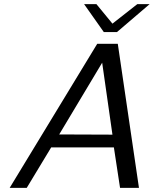

<svg xmlns="http://www.w3.org/2000/svg" viewBox="-20 -914 748 934"><path d="M389 -894H449L527 -799L648 -894H708L549 -758H485ZM27 0 453 -701H553L656 0H564L534 -197H229L110 0ZM268 -260 527 -259Q477 -604 477 -609Q318 -344 268 -260Z"/></svg>

Font: Coval
Style: Light Italic
Weight: 300
Foundry: Context Ltd
Version: Version 001.000